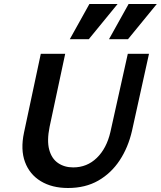

<svg xmlns="http://www.w3.org/2000/svg" viewBox="-20 -927 804 960"><path d="M320 13Q240 13 184 -21Q128 -55 105 -117Q82 -179 100 -264L184 -658H306L228 -293Q214 -224 226 -179Q238 -134 270 -112Q302 -90 346 -90Q415 -90 464 -137.5Q513 -185 532 -267L619 -658H725L640 -273Q621 -190 578.5 -125.5Q536 -61 471.5 -24Q407 13 320 13ZM329 -731 427 -907H568L424 -731ZM525 -731 623 -907H764L620 -731Z"/></svg>

Font: Ysabeau Infant
Style: Bold Italic
Weight: 700
Italic angle: -12°
Designer: Christian Thalmann (Catharsis Fonts)
Version: Version 2.001;gftools[0.9.30]; featfreeze: ss01,ss02,lnum